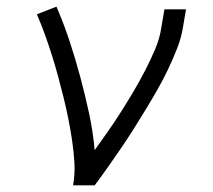

<svg xmlns="http://www.w3.org/2000/svg" viewBox="-20 -558 640 578"><path d="M200 0Q206 -34 204 -68Q202 -102 197 -135.5Q192 -169 185.5 -201.5Q179 -234 171 -266Q163 -298 154.5 -329.5Q146 -361 136 -392.5Q126 -424 115 -454.5Q104 -485 91 -515L150 -538Q172 -487 189.5 -434Q207 -381 221.5 -327Q236 -273 248 -217.5Q260 -162 265 -106Q286 -135 306.5 -164.5Q327 -194 346 -224Q365 -254 383 -284.5Q401 -315 417.5 -347Q434 -379 447.5 -411Q461 -443 466 -477L475 -530H540L531 -477Q526 -445 513.5 -413Q501 -381 486.5 -350.5Q472 -320 455 -290Q438 -260 420 -230.5Q402 -201 383.5 -171.5Q365 -142 345.5 -113.5Q326 -85 306 -56.5Q286 -28 265 0Z"/></svg>

Font: Iosevka Curly LtExObl
Style: Regular
Weight: 300
Width: 7
Italic angle: -9°
Monospace: yes
Designer: Belleve Invis
Foundry: Belleve Invis
Version: Version 11.1.0; ttfautohint (v1.8.3)